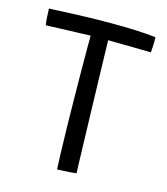

<svg xmlns="http://www.w3.org/2000/svg" viewBox="-103 -750 726 837"><g transform="rotate(15 260.0 -332.0)"><path d="M22.5 -587Q20 -600.5 18.5 -625.2Q17 -650 17 -661Q74 -664 148.5 -666.8Q223 -669.5 298.5 -669.5Q352.5 -669.5 403.8 -667.5Q455 -665.5 497.5 -660.5Q498.5 -642 497.8 -622.8Q497 -603.5 495.5 -591.5Q481 -592 446 -592.5Q411 -593 371.2 -593.5Q331.5 -594 302 -594.5Q302.5 -573 303.8 -523.8Q305 -474.5 306.8 -410.2Q308.5 -346 310.5 -278.2Q312.5 -210.5 314.2 -150.2Q316 -90 317.2 -49Q318.5 -8 319 1.5Q309.5 3 292.5 4.2Q275.5 5.5 258.8 6.2Q242 7 232.5 7Q231 -23 229.5 -71.2Q228 -119.5 226.8 -178Q225.5 -236.5 224.8 -298.2Q224 -360 223.5 -417.8Q223 -475.5 223 -521Q223 -543 223 -561.5Q223 -580 223 -594Q195.5 -593 157.5 -591.8Q119.5 -590.5 82.8 -589.2Q46 -588 22.5 -587Z"/></g></svg>

Font: Grandstander Light
Style: Regular
Weight: 300
Designer: Tyler Finck
Foundry: Etcetera Type Co
Version: Version 1.200; ttfautohint (v1.8.3)